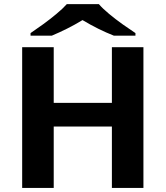

<svg xmlns="http://www.w3.org/2000/svg" viewBox="-20 -931 820 951"><path d="M690.4 -697.3V0H534.2V-304.2H246.1V0H89.8V-697.3H246.1V-421.4H534.2V-697.3ZM311 -910.6H469.7Q488.3 -888.7 520.8 -861.8Q553.2 -835 588.6 -809.8Q624 -784.7 650.9 -767.1V-754.4H543.9Q466.8 -784.7 388.7 -831.5Q350.1 -808.1 312.5 -789.3Q274.9 -770.5 236.8 -754.4H131.3V-767.1Q158.2 -785.2 192.9 -810.3Q227.5 -835.4 259.5 -862.1Q291.5 -888.7 311 -910.6Z"/></svg>

Font: Lunasima
Style: Bold
Weight: 700
Designer: The DocRepair Project, Monotype Design Team
Foundry: Google
Version: Version 2.009